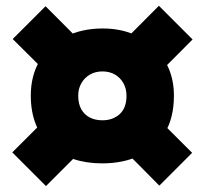

<svg xmlns="http://www.w3.org/2000/svg" viewBox="-20 -652 708 664"><path d="M333 -87Q279 -87 233.8 -102Q188.5 -117 155.5 -146.8Q122.5 -176.5 104.5 -220.5Q86.5 -264.5 86.5 -321.5Q86.5 -391.5 118.2 -443.8Q150 -496 206 -524.8Q262 -553.5 335 -553.5Q389.5 -553.5 434.5 -536.5Q479.5 -519.5 512.5 -488.5Q545.5 -457.5 563.5 -415Q581.5 -372.5 581.5 -321.5Q581.5 -244.5 550 -192.2Q518.5 -140 462.5 -113.5Q406.5 -87 333 -87ZM139 -8.5 22.5 -125Q61 -163.5 96.5 -198.8Q132 -234 163.5 -265.5L279.5 -149Q248.5 -118 213 -82.5Q177.5 -47 139 -8.5ZM334 -236Q370.5 -236 394 -257.5Q417.5 -279 417.5 -321Q417.5 -345 407 -364Q396.5 -383 377.8 -394Q359 -405 334.5 -405Q310 -405 291.2 -394.2Q272.5 -383.5 261.5 -364.5Q250.5 -345.5 250.5 -321Q250.5 -293 261.2 -274Q272 -255 290.8 -245.5Q309.5 -236 334 -236ZM165 -376.5Q133.5 -408 98 -443.5Q62.5 -479 24 -517L137.5 -630.5Q175.5 -592.5 211 -556.8Q246.5 -521 278 -489.5ZM531 -10Q493.5 -48.5 457.8 -84Q422 -119.5 390.5 -151L503.5 -264Q535 -232.5 570.8 -197Q606.5 -161.5 644.5 -123.5ZM505 -374.5 389 -491Q420.5 -522.5 456 -558.2Q491.5 -594 529.5 -632L646 -515.5Q608 -477.5 572.5 -441.8Q537 -406 505 -374.5Z"/></svg>

Font: Commissioner Thin ExtraBold
Style: Regular
Weight: 800
Version: Version 1.000